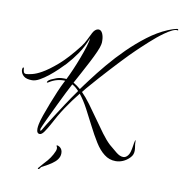

<svg xmlns="http://www.w3.org/2000/svg" viewBox="-117 -903 1316 1391"><g transform="rotate(10 541.0 -207.5)"><path d="M799 226Q752 226 715 197Q678 169 646 117.5Q614 66 583.5 5.5Q553 -55 522.5 -112Q492 -169 459 -210Q410 -149 368.5 -86.5Q327 -24 290 48Q273 79 256 103.5Q239 128 224 128Q201 128 201 93Q201 86 202 77.5Q203 69 205 59Q210 33 225 -10Q240 -53 259 -102Q278 -151 297 -195.5Q316 -240 331 -269L339 -284Q311 -286 281 -278.5Q251 -271 222 -252Q210 -245 210 -250Q210 -262 235 -275Q249 -282 272 -290.5Q295 -299 325 -299Q330 -299 335.5 -299Q341 -299 346 -298Q362 -330 381.5 -375Q401 -420 419 -468Q437 -516 449.5 -556Q462 -596 463 -619Q437 -552 403 -502Q369 -452 328 -407Q308 -386 279.5 -358.5Q251 -331 219 -305.5Q187 -280 156.5 -263Q126 -246 101 -246Q59 -246 39.5 -263Q20 -280 17 -304V-309Q17 -323 23 -326Q23 -326 25 -326Q29 -326 29 -317Q29 -307 33 -295Q37 -283 52 -283Q65 -283 95.5 -290.5Q126 -298 163 -319Q210 -345 273 -399.5Q336 -454 412 -552Q432 -578 445.5 -607Q459 -636 471 -658.5Q483 -681 500 -689Q508 -692 513 -692Q532 -692 542.5 -669Q553 -646 553 -616Q553 -609 553 -602.5Q553 -596 551 -589Q548 -570 531.5 -532.5Q515 -495 491 -449Q467 -403 443 -358.5Q419 -314 401 -281Q430 -264 454 -243Q468 -261 481 -280Q494 -298 508 -316Q552 -375 608.5 -442.5Q665 -510 730 -574Q794 -637 864 -690Q934 -743 1005 -773Q1020 -779 1035 -784.5Q1050 -790 1065 -793Q1068 -794 1070.5 -794.5Q1073 -795 1074 -795Q1079 -795 1081 -791Q1083 -784 1079 -785Q1064 -789 1039 -777Q1014 -765 986 -745Q958 -725 935 -706Q913 -688 885.5 -663Q858 -638 835 -616.5Q812 -595 802 -585Q788 -572 762.5 -546Q737 -520 705.5 -486.5Q674 -453 640.5 -416.5Q607 -380 576.5 -346Q546 -312 523 -285Q509 -269 496.5 -254.5Q484 -240 473 -225Q504 -194 538.5 -147.5Q573 -101 608 -50.5Q643 0 676 44.5Q709 89 739 117Q768 142 796 164.5Q824 187 848 187Q864 187 877 174Q890 161 896 140Q902 119 905 96Q908 73 913 54Q914 52 916 52Q917 52 917 62Q917 81 920 97Q923 113 923 128Q923 141 918.5 154.5Q914 168 900 182Q878 204 852 215Q826 226 799 226ZM226 104Q229 104 235 94Q239 86 258 55Q277 24 299 -10Q327 -54 364 -110.5Q401 -167 444 -227Q432 -240 420 -250Q408 -260 394 -267L359 -199Q354 -189 342.5 -165.5Q331 -142 317.5 -114.5Q304 -87 292.5 -62.5Q281 -38 275 -26Q267 -9 255.5 15.5Q244 40 235 60.5Q226 81 224 87Q223 89 223 91.5Q223 94 223 96Q223 104 226 104ZM255 378Q253 375 255 373L293 329Q339 283 361 229Q363 224 364 219Q365 214 365 209Q365 200 361 195Q359 191 359 190Q359 187 363 187Q370 187 383 195Q403 210 403 238Q403 252 399 263Q391 285 370.5 303Q350 321 324.5 335.5Q299 350 278 361Q273 364 271 369Q268 375 264 377Q256 382 255 378Z"/></g></svg>

Font: Birthstone Bounce
Style: Regular
Weight: 400
Designer: Robert E. Leuschke
Foundry: Rob Leuschke
Version: Version 1.010; ttfautohint (v1.8.3)